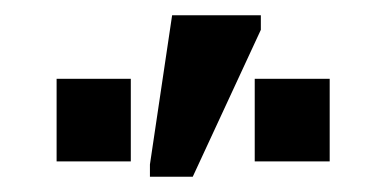

<svg xmlns="http://www.w3.org/2000/svg" viewBox="-20 -812 505 251"><path d="M232 -581H176V-597L205 -792H321V-773ZM151 -601H54V-709H151ZM411 -601H313V-709H411Z"/></svg>

Font: Libra Sans
Style: Bold
Weight: 700
Foundry: Context Ltd
Version: Version 1.000